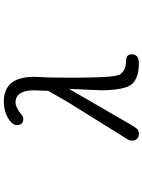

<svg xmlns="http://www.w3.org/2000/svg" viewBox="114 -870 771 1040"><g transform="rotate(-90 500.0 -350.5)"><path d="M268.6 6.8Q276.4 15.6 293.9 15.6Q312.5 15.6 321.3 5.9Q333 -4.9 382.8 -94.7L538.1 -362.3L530.3 -186.5Q531.2 -121.1 540 -79.6Q548.8 -38.1 565.4 -20.5Q598.6 15.6 675.8 15.6Q714.8 15.6 722.7 -7.8Q725.6 -14.6 725.6 -21.5Q725.6 -28.3 724.6 -32.2Q719.7 -52.7 690.4 -53.7Q639.6 -53.7 617.2 -85Q608.4 -101.6 604.5 -143.1Q600.6 -184.6 599.6 -255.9L598.6 -338.9L599.6 -460.9L603.5 -554.7Q602.5 -678.7 523.4 -707Q500 -715.8 469.7 -715.8Q418 -715.8 378.9 -692.4Q341.8 -669.9 341.8 -645.5Q341.8 -627.9 350.6 -619.1Q359.4 -610.4 377 -610.4Q386.7 -610.4 395.5 -618.2Q436.5 -652.3 465.8 -652.3Q500 -652.3 516.6 -622.1Q530.3 -597.7 530.3 -550.8L527.3 -474.6L462.9 -363.3L282.2 -73.2Q257.8 -38.1 257.8 -23.9Q257.8 -9.8 261.2 -3.4Q264.6 2.9 268.6 6.8Z"/></g></svg>

Font: FakePearl
Style: Light
Weight: 350
Version: Version 1.2